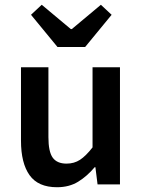

<svg xmlns="http://www.w3.org/2000/svg" viewBox="-20 -773 596 805"><path d="M219 12Q140 12 104 -38.5Q68 -89 68 -183V-491H183V-198Q183 -137 201 -112Q219 -87 259 -87Q291 -87 315.5 -103Q340 -119 368 -155V-491H483V0H389L380 -72H377Q345 -34 307.5 -11Q270 12 219 12ZM221 -576 110 -711 155 -753 277 -651H281L403 -753L448 -711L337 -576Z"/></svg>

Font: CV Source Sans Light
Style: Bold
Weight: 600
Designer: Paul D. Hunt
Foundry: Adobe Systems Incorporated
Version: Version 3.001